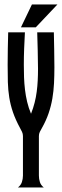

<svg xmlns="http://www.w3.org/2000/svg" viewBox="-20 -826 273 846"><path d="M59.1 0Q71.8 -9.8 76.4 -23.7Q81.1 -37.6 81.1 -52.2V-226.6Q81.1 -236.3 77.1 -244.9Q73.2 -253.4 68.4 -261.7Q48.3 -298.8 37.1 -331.5Q25.9 -364.3 20.8 -396.7Q15.6 -429.2 14.6 -464.1Q13.7 -499 13.7 -540Q13.7 -575.7 14.4 -611.8Q15.1 -647.9 16.1 -683.6H89.8Q87.9 -647.9 86.4 -612.3Q85 -576.7 85 -541Q85 -513.2 85.9 -485.6Q86.9 -458 90.1 -430.9Q93.3 -403.8 99.6 -377.2Q106 -350.6 116.7 -324.7Q126.5 -349.6 132.6 -373.8Q138.7 -397.9 141.8 -422.1Q145 -446.3 146.2 -471.2Q147.5 -496.1 147.5 -522Q147.5 -563 146.2 -603.3Q145 -643.6 144 -683.6H217.3Q217.8 -645.5 218.8 -607.2Q219.7 -568.8 219.7 -529.8Q219.7 -493.2 218 -459Q216.3 -424.8 210.7 -391.8Q205.1 -358.9 194.1 -326.7Q183.1 -294.4 164.6 -261.7Q159.7 -253.4 155.5 -244.9Q151.4 -236.3 151.4 -226.6V-137.7V-139.2V-52.2Q151.4 -37.6 155.8 -23.7Q160.2 -9.8 172.9 0ZM120.6 -806.2H232.9L137.7 -705.6H72.3Z"/></svg>

Font: XAYAX
Style: Regular
Weight: 400
Designer: Peter Wiegel
Foundry: Peter Wiegel
Version: Version 1.000 2009 initial release